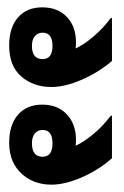

<svg xmlns="http://www.w3.org/2000/svg" viewBox="-20 -513 339 523"><path d="M120 -276Q94 -276 73 -284Q52 -292 39 -304Q21 -319 13 -340.5Q5 -362 5 -389Q5 -438 29 -465.5Q53 -493 95 -493Q137 -493 162 -467Q187 -441 187 -397Q187 -388 186 -381Q208 -391 234 -413Q260 -435 282 -464H285V-347Q249 -316 203 -296Q157 -276 120 -276ZM96 -352Q123 -352 123 -388Q123 -424 96 -424Q83 -424 75 -414.5Q67 -405 67 -388Q67 -352 96 -352ZM120 -10Q73 -10 41 -38Q5 -69 5 -124Q5 -173 29 -200.5Q53 -228 95 -228Q137 -228 162 -201.5Q187 -175 187 -132Q187 -123 186 -116Q208 -126 234 -147.5Q260 -169 282 -198H285V-82Q249 -50 203 -30Q157 -10 120 -10ZM96 -86Q123 -86 123 -123Q123 -159 96 -159Q83 -159 75 -149.5Q67 -140 67 -123Q67 -86 96 -86Z"/></svg>

Font: Noto Sans Thai Looped UI Condensed ExtraBold
Style: Regular
Weight: 800
Width: 3
Designer: Cadson Demak Team
Foundry: Cadson Demak Co., Ltd.
Version: Version 1.000